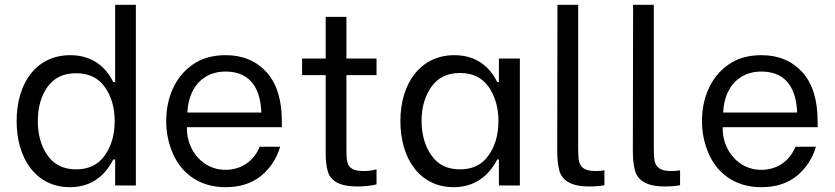

<svg xmlns="http://www.w3.org/2000/svg" viewBox="-20 -770 3466 797"><path d="M270 7C362 7 418 -44 450 -108H458V0H544V-750H458V-429H450C422 -489 365 -541 272 -541C130 -541 49 -425 49 -267C49 -111 130 7 270 7ZM296 -67C244 -67 205 -86 178 -124C151 -162 137 -210 137 -267C137 -324 150 -371 177 -409C204 -447 243 -466 296 -466C348 -466 388 -447 415 -409C442 -371 456 -324 456 -267C456 -210 442 -163 415 -125C388 -86 348 -67 296 -67Z M916 7C977 7 1026 -9 1065 -41C1103 -73 1129 -113 1143 -161H1058C1034 -102 983 -65 915 -65C821 -65 756 -147 756 -235V-242H1150V-266C1150 -355 1129 -423 1087 -470C1044 -517 988 -541 917 -541C863 -541 817 -528 780 -502C705 -450 670 -362 670 -267C670 -220 679 -176 697 -134C733 -50 808 7 916 7ZM758 -303C762 -404 821 -473 916 -473C1003 -473 1060 -423 1065 -303Z M1543 -458V-527H1418V-700H1332V-527H1234V-458H1332V-133C1332 -102 1335 -77 1341 -58C1352 -20 1387 4 1464 4C1497 4 1534 -1 1543 -5V-67C1524 -62 1507 -60 1491 -60C1468 -60 1451 -63 1441 -70C1420 -83 1418 -103 1418 -152V-458Z M1863 7C1955 7 2012 -45 2044 -108H2051V0H2138V-527H2051V-429H2044C2015 -490 1959 -541 1866 -541C1725 -541 1642 -424 1642 -267C1642 -111 1723 7 1863 7ZM1890 -67C1837 -67 1798 -86 1771 -125C1744 -163 1730 -211 1730 -268C1730 -325 1744 -372 1771 -410C1798 -448 1837 -467 1890 -467C1941 -467 1981 -448 2008 -410C2035 -371 2049 -324 2049 -267C2049 -210 2035 -163 2008 -125C1981 -86 1941 -67 1890 -67Z M2425 4C2450 4 2471 2 2489 -1V-63C2478 -61 2466 -60 2452 -60C2429 -60 2413 -64 2403 -71C2382 -86 2380 -106 2380 -157V-750H2294L2293 -144C2293 -111 2296 -85 2301 -65C2311 -24 2346 4 2425 4Z M2739 4C2764 4 2785 2 2803 -1V-63C2792 -61 2780 -60 2766 -60C2743 -60 2727 -64 2717 -71C2696 -86 2694 -106 2694 -157V-750H2608L2607 -144C2607 -111 2610 -85 2615 -65C2625 -24 2660 4 2739 4Z M3140 7C3201 7 3250 -9 3289 -41C3327 -73 3353 -113 3367 -161H3282C3258 -102 3207 -65 3139 -65C3045 -65 2980 -147 2980 -235V-242H3374V-266C3374 -355 3353 -423 3311 -470C3268 -517 3212 -541 3141 -541C3087 -541 3041 -528 3004 -502C2929 -450 2894 -362 2894 -267C2894 -220 2903 -176 2921 -134C2957 -50 3032 7 3140 7ZM2982 -303C2986 -404 3045 -473 3140 -473C3227 -473 3284 -423 3289 -303Z"/></svg>

Font: Be Vietnam
Style: Regular
Weight: 400
Designer: Gabriel Lam
Foundry: TypeRant
Version: Version 4.000